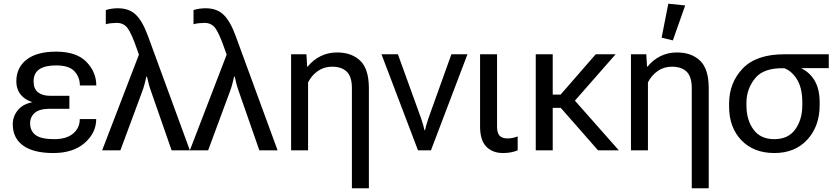

<svg xmlns="http://www.w3.org/2000/svg" viewBox="-20 -804 4478 1027"><path d="M265.1 14.6Q371.1 14.6 432.9 -39.3Q494.6 -93.3 494.6 -167H406.7Q406.7 -119.6 371.1 -89.6Q335.4 -59.6 270 -59.6Q200.2 -59.6 170.7 -81.5Q141.1 -103.5 141.1 -144.5Q141.1 -178.2 165.8 -200.2Q190.4 -222.2 248.5 -222.2H351.1V-291.5H248.5Q207 -291.5 183.3 -310.3Q159.7 -329.1 159.7 -368.7Q159.7 -412.6 190.2 -433.3Q220.7 -454.1 279.8 -454.1Q349.6 -454.1 378.4 -422.6Q407.2 -391.1 407.2 -346.7H495.1Q495.1 -418.9 441.9 -473.4Q388.7 -527.8 279.8 -527.8Q177.2 -527.8 122.3 -485.1Q67.4 -442.4 67.4 -369.1Q67.4 -321.3 97.7 -290.3Q127.9 -259.3 183.6 -251V-261.7Q113.3 -255.9 80.8 -220.7Q48.3 -185.5 48.3 -139.6Q48.3 -64.9 104 -25.1Q159.7 14.6 265.1 14.6Z M526.4 0H624L739.3 -311Q747.1 -331.5 752.4 -351.1Q757.8 -370.6 763.2 -394.5H766.1Q772 -369.6 775.9 -354Q779.8 -338.4 789.6 -311L897.9 0H995.6L771.5 -611.3Q742.7 -690.4 706.8 -725.1Q670.9 -759.8 610.4 -759.8Q593.3 -759.8 576.4 -757.3Q559.6 -754.9 545.9 -750V-674.3Q558.6 -678.2 575 -679.9Q591.3 -681.6 604 -681.6Q642.1 -681.6 663.1 -652.6Q684.1 -623.5 712.4 -542L723.1 -511.7Z M995.6 0H1093.3L1208.5 -311Q1216.3 -331.5 1221.7 -351.1Q1227.1 -370.6 1232.4 -394.5H1235.4Q1241.2 -369.6 1245.1 -354Q1249 -338.4 1258.8 -311L1367.2 0H1464.8L1240.7 -611.3Q1211.9 -690.4 1176 -725.1Q1140.1 -759.8 1079.6 -759.8Q1062.5 -759.8 1045.7 -757.3Q1028.8 -754.9 1015.1 -750V-674.3Q1027.8 -678.2 1044.2 -679.9Q1060.5 -681.6 1073.2 -681.6Q1111.3 -681.6 1132.3 -652.6Q1153.3 -623.5 1181.6 -542L1192.4 -511.7Z M1862.3 203.1H1953.1V-331.5Q1953.1 -435.1 1907 -479.2Q1860.8 -523.4 1783.2 -523.4Q1734.4 -523.4 1694.1 -503.2Q1653.8 -482.9 1626 -447.8H1623L1619.1 -513.7H1537.1V0H1627.9V-363.3Q1646.5 -400.4 1679.7 -423.8Q1712.9 -447.3 1756.3 -447.3Q1807.1 -447.3 1834.7 -420.7Q1862.3 -394 1862.3 -332.5Z M2020.5 -513.7 2215.8 0H2285.2L2480.5 -513.7H2394.5L2271.5 -170.9Q2264.6 -151.4 2260 -134.3Q2255.4 -117.2 2253.4 -107.4H2250.5Q2248.5 -117.2 2243.9 -134.3Q2239.3 -151.4 2232.4 -170.9L2108.4 -513.7Z M2670.9 14.6Q2695.3 14.6 2715.8 10.3Q2736.3 5.9 2749 0V-74.2Q2735.4 -69.3 2722.2 -66.4Q2709 -63.5 2695.3 -63.5Q2666 -63.5 2652.3 -78.1Q2638.7 -92.8 2638.7 -127V-513.7H2547.9V-127Q2547.9 -53.7 2581.3 -19.5Q2614.7 14.6 2670.9 14.6Z M2845.7 0H2936.5V-227.1H2979.5L3178.7 0H3290L3055.2 -265.6L3272.9 -513.7H3166.5L2978.5 -297.9H2936.5V-513.7H2845.7Z M3680.2 203.1H3771V-331.5Q3771 -435.1 3724.9 -479.2Q3678.7 -523.4 3601.1 -523.4Q3552.2 -523.4 3512 -503.2Q3471.7 -482.9 3443.8 -447.8H3440.9L3437 -513.7H3355V0H3445.8V-363.3Q3464.4 -400.4 3497.6 -423.8Q3530.8 -447.3 3574.2 -447.3Q3625 -447.3 3652.6 -420.7Q3680.2 -394 3680.2 -332.5ZM3579.1 -587.9 3645 -774.9 3554.7 -784.2 3519 -602.5Z M4122.1 14.6Q4232.4 14.6 4298.3 -57.1Q4364.3 -128.9 4364.3 -241.7V-256.8Q4364.3 -329.6 4335.4 -376.2Q4306.6 -422.9 4251.5 -445.8V-439.5H4413.1V-513.7H4175.3Q4025.4 -513.7 3952.6 -437.5Q3879.9 -361.3 3879.9 -250V-234.9Q3879.9 -122.1 3945.8 -53.7Q4011.7 14.6 4122.1 14.6ZM4122.1 -59.6Q4047.9 -59.6 4010.3 -111.1Q3972.7 -162.6 3972.7 -239.7V-254.9Q3972.7 -327.6 4018.8 -385Q4064.9 -442.4 4175.8 -439Q4217.8 -422.4 4244.6 -376.7Q4271.5 -331.1 4271.5 -256.8V-241.7Q4271.5 -164.6 4233.9 -112.1Q4196.3 -59.6 4122.1 -59.6Z"/></svg>

Font: Roboto Flex
Style: Regular
Weight: 400
Designer: Berlow after Robertson
Foundry: Google
Version: Version 3.200;gftools[0.9.32]